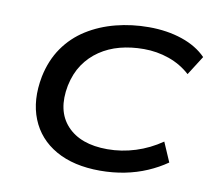

<svg xmlns="http://www.w3.org/2000/svg" viewBox="-63 -570 725 651"><g transform="rotate(10 300.0 -245.0)"><path d="M320 9Q229 9 167.5 -26Q106 -61 80.5 -124.5Q55 -188 71 -271Q83 -329 113 -372Q143 -415 187.5 -443Q232 -471 286.5 -485Q341 -499 400 -499Q463 -499 514.5 -481.5Q566 -464 598 -431L556 -365Q524 -394 482.5 -408.5Q441 -423 396 -423Q352 -423 314 -413Q276 -403 245 -382Q214 -361 193 -330Q172 -299 163 -256Q146 -168 192.5 -117.5Q239 -67 332 -67Q381 -67 428.5 -82Q476 -97 518 -126L547 -59Q517 -38 481 -22.5Q445 -7 404.5 1Q364 9 320 9Z"/></g></svg>

Font: Nunito Sans 10pt Expanded
Style: Italic
Weight: 400
Width: 7
Italic angle: -9°
Designer: Vernon Adams
Foundry: Vernon Adams
Version: Version 3.101;gftools[0.9.27]